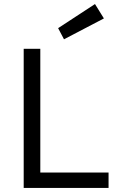

<svg xmlns="http://www.w3.org/2000/svg" viewBox="-20 -927 589 948"><path d="M97 -686H179V-75H516V1H97ZM267 -788 449 -907 493 -836 296 -733Z"/></svg>

Font: Bellota Text
Style: Bold
Weight: 700
Designer: Kemie Guaida
Foundry: Kemie Guaida
Version: Version 4.001